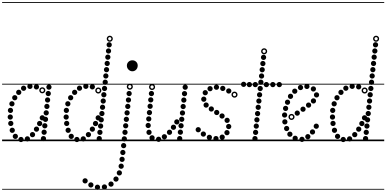

<svg xmlns="http://www.w3.org/2000/svg" viewBox="-25 -1349 3690 1834"><path d="M442.5 -492Q432 -492 424.8 -499.2Q417.5 -506.5 417.5 -517Q417.5 -527.5 424.8 -534.8Q432 -542 442.5 -542Q453 -542 460.2 -534.8Q467.5 -527.5 467.5 -517Q467.5 -506.5 460.2 -499.2Q453 -492 442.5 -492ZM436 -430.5Q425.5 -430.5 418.2 -437.8Q411 -445 411 -455.5Q411 -466 418.2 -473.2Q425.5 -480.5 436 -480.5Q446.5 -480.5 453.8 -473.2Q461 -466 461 -455.5Q461 -445 453.8 -437.8Q446.5 -430.5 436 -430.5ZM429.5 -369Q419 -369 411.8 -376.2Q404.5 -383.5 404.5 -394Q404.5 -404.5 411.8 -411.8Q419 -419 429.5 -419Q440 -419 447.2 -411.8Q454.5 -404.5 454.5 -394Q454.5 -383.5 447.2 -376.2Q440 -369 429.5 -369ZM423 -307.5Q412.5 -307.5 405.2 -314.8Q398 -322 398 -332.5Q398 -343 405.2 -350.2Q412.5 -357.5 423 -357.5Q433.5 -357.5 440.8 -350.2Q448 -343 448 -332.5Q448 -322 440.8 -314.8Q433.5 -307.5 423 -307.5ZM416.5 -246Q406 -246 398.8 -253.2Q391.5 -260.5 391.5 -271Q391.5 -281.5 398.8 -288.8Q406 -296 416.5 -296Q427 -296 434.2 -288.8Q441.5 -281.5 441.5 -271Q441.5 -260.5 434.2 -253.2Q427 -246 416.5 -246ZM409.5 -184Q399 -184 391.8 -191.2Q384.5 -198.5 384.5 -209Q384.5 -219.5 391.8 -226.8Q399 -234 409.5 -234Q420 -234 427.2 -226.8Q434.5 -219.5 434.5 -209Q434.5 -198.5 427.2 -191.2Q420 -184 409.5 -184ZM403 -122.5Q392.5 -122.5 385.2 -129.8Q378 -137 378 -147.5Q378 -158 385.2 -165.2Q392.5 -172.5 403 -172.5Q413.5 -172.5 420.8 -165.2Q428 -158 428 -147.5Q428 -137 420.8 -129.8Q413.5 -122.5 403 -122.5ZM396.5 -61Q386 -61 378.8 -68.2Q371.5 -75.5 371.5 -86Q371.5 -96.5 378.8 -103.8Q386 -111 396.5 -111Q407 -111 414.2 -103.8Q421.5 -96.5 421.5 -86Q421.5 -75.5 414.2 -68.2Q407 -61 396.5 -61ZM390 0.5Q379.5 0.5 372.2 -6.8Q365 -14 365 -24.5Q365 -35 372.2 -42.2Q379.5 -49.5 390 -49.5Q400.5 -49.5 407.8 -42.2Q415 -35 415 -24.5Q415 -14 407.8 -6.8Q400.5 0.5 390 0.5ZM323 -494Q312.5 -494 305.2 -501.2Q298 -508.5 298 -519Q298 -529.5 305.2 -536.8Q312.5 -544 323 -544Q333.5 -544 340.8 -536.8Q348 -529.5 348 -519Q348 -508.5 340.8 -501.2Q333.5 -494 323 -494ZM261 -499Q250.5 -499 243.2 -506.2Q236 -513.5 236 -524Q236 -534.5 243.2 -541.8Q250.5 -549 261 -549Q271.5 -549 278.8 -541.8Q286 -534.5 286 -524Q286 -513.5 278.8 -506.2Q271.5 -499 261 -499ZM200.5 -481Q190 -481 182.8 -488.2Q175.5 -495.5 175.5 -506Q175.5 -516.5 182.8 -523.8Q190 -531 200.5 -531Q211 -531 218.2 -523.8Q225.5 -516.5 225.5 -506Q225.5 -495.5 218.2 -488.2Q211 -481 200.5 -481ZM154 -442Q143.5 -442 136.2 -449.2Q129 -456.5 129 -467Q129 -477.5 136.2 -484.8Q143.5 -492 154 -492Q164.5 -492 171.8 -484.8Q179 -477.5 179 -467Q179 -456.5 171.8 -449.2Q164.5 -442 154 -442ZM116 -390.5Q105.5 -390.5 98.2 -397.8Q91 -405 91 -415.5Q91 -426 98.2 -433.2Q105.5 -440.5 116 -440.5Q126.5 -440.5 133.8 -433.2Q141 -426 141 -415.5Q141 -405 133.8 -397.8Q126.5 -390.5 116 -390.5ZM89 -332.5Q78.5 -332.5 71.2 -339.8Q64 -347 64 -357.5Q64 -368 71.2 -375.2Q78.5 -382.5 89 -382.5Q99.5 -382.5 106.8 -375.2Q114 -368 114 -357.5Q114 -347 106.8 -339.8Q99.5 -332.5 89 -332.5ZM75 -269.5Q64.5 -269.5 57.2 -276.8Q50 -284 50 -294.5Q50 -305 57.2 -312.2Q64.5 -319.5 75 -319.5Q85.5 -319.5 92.8 -312.2Q100 -305 100 -294.5Q100 -284 92.8 -276.8Q85.5 -269.5 75 -269.5ZM73 -206Q62.5 -206 55.2 -213.2Q48 -220.5 48 -231Q48 -241.5 55.2 -248.8Q62.5 -256 73 -256Q83.5 -256 90.8 -248.8Q98 -241.5 98 -231Q98 -220.5 90.8 -213.2Q83.5 -206 73 -206ZM78 -145Q67.5 -145 60.2 -152.2Q53 -159.5 53 -170Q53 -180.5 60.2 -187.8Q67.5 -195 78 -195Q88.5 -195 95.8 -187.8Q103 -180.5 103 -170Q103 -159.5 95.8 -152.2Q88.5 -145 78 -145ZM92 -79.5Q81.5 -79.5 74.2 -86.8Q67 -94 67 -104.5Q67 -115 74.2 -122.2Q81.5 -129.5 92 -129.5Q102.5 -129.5 109.8 -122.2Q117 -115 117 -104.5Q117 -94 109.8 -86.8Q102.5 -79.5 92 -79.5ZM121.5 -21.5Q111 -21.5 103.8 -28.8Q96.5 -36 96.5 -46.5Q96.5 -57 103.8 -64.2Q111 -71.5 121.5 -71.5Q132 -71.5 139.2 -64.2Q146.5 -57 146.5 -46.5Q146.5 -36 139.2 -28.8Q132 -21.5 121.5 -21.5ZM175.5 8.5Q165 8.5 157.8 1.2Q150.5 -6 150.5 -16.5Q150.5 -27 157.8 -34.2Q165 -41.5 175.5 -41.5Q186 -41.5 193.2 -34.2Q200.5 -27 200.5 -16.5Q200.5 -6 193.2 1.2Q186 8.5 175.5 8.5ZM236.5 2.5Q226 2.5 218.8 -4.8Q211.5 -12 211.5 -22.5Q211.5 -33 218.8 -40.2Q226 -47.5 236.5 -47.5Q247 -47.5 254.2 -40.2Q261.5 -33 261.5 -22.5Q261.5 -12 254.2 -4.8Q247 2.5 236.5 2.5ZM285.5 -38Q275 -38 267.8 -45.2Q260.5 -52.5 260.5 -63Q260.5 -73.5 267.8 -80.8Q275 -88 285.5 -88Q296 -88 303.2 -80.8Q310.5 -73.5 310.5 -63Q310.5 -52.5 303.2 -45.2Q296 -38 285.5 -38ZM323.5 -90.5Q313 -90.5 305.8 -97.8Q298.5 -105 298.5 -115.5Q298.5 -126 305.8 -133.2Q313 -140.5 323.5 -140.5Q334 -140.5 341.2 -133.2Q348.5 -126 348.5 -115.5Q348.5 -105 341.2 -97.8Q334 -90.5 323.5 -90.5ZM353.5 -144Q343 -144 335.8 -151.2Q328.5 -158.5 328.5 -169Q328.5 -179.5 335.8 -186.8Q343 -194 353.5 -194Q364 -194 371.2 -186.8Q378.5 -179.5 378.5 -169Q378.5 -158.5 371.2 -151.2Q364 -144 353.5 -144ZM379 -198.5Q368.5 -198.5 361.2 -205.8Q354 -213 354 -223.5Q354 -234 361.2 -241.2Q368.5 -248.5 379 -248.5Q389.5 -248.5 396.8 -241.2Q404 -234 404 -223.5Q404 -213 396.8 -205.8Q389.5 -198.5 379 -198.5ZM379 -457.5Q367 -457.5 358.5 -466Q350 -474.5 350 -486.5Q350 -498.5 358.5 -507Q367 -515.5 379 -515.5Q391 -515.5 399.5 -507Q408 -498.5 408 -486.5Q408 -474.5 399.5 -466Q391 -457.5 379 -457.5ZM379 -471Q385.5 -471 390 -475.8Q394.5 -480.5 394.5 -487Q394.5 -493 390 -497.5Q385.5 -502 379 -502Q372.5 -502 368 -497.5Q363.5 -493 363.5 -487Q363.5 -480.5 368 -475.8Q372.5 -471 379 -471ZM-5 455H567.5V463H-5ZM-5 -16H567.5V0H-5ZM-5 -549H567.5V-541H-5ZM-5 -1329H567.5V-1321H-5Z M857 -494.5Q846.5 -494.5 839.2 -501.8Q832 -509 832 -519.5Q832 -530 839.2 -537.2Q846.5 -544.5 857 -544.5Q867.5 -544.5 874.8 -537.2Q882 -530 882 -519.5Q882 -509 874.8 -501.8Q867.5 -494.5 857 -494.5ZM795 -499.5Q784.5 -499.5 777.2 -506.8Q770 -514 770 -524.5Q770 -535 777.2 -542.2Q784.5 -549.5 795 -549.5Q805.5 -549.5 812.8 -542.2Q820 -535 820 -524.5Q820 -514 812.8 -506.8Q805.5 -499.5 795 -499.5ZM734.5 -481.5Q724 -481.5 716.8 -488.8Q709.5 -496 709.5 -506.5Q709.5 -517 716.8 -524.2Q724 -531.5 734.5 -531.5Q745 -531.5 752.2 -524.2Q759.5 -517 759.5 -506.5Q759.5 -496 752.2 -488.8Q745 -481.5 734.5 -481.5ZM688 -442Q677.5 -442 670.2 -449.2Q663 -456.5 663 -467Q663 -477.5 670.2 -484.8Q677.5 -492 688 -492Q698.5 -492 705.8 -484.8Q713 -477.5 713 -467Q713 -456.5 705.8 -449.2Q698.5 -442 688 -442ZM650 -390.5Q639.5 -390.5 632.2 -397.8Q625 -405 625 -415.5Q625 -426 632.2 -433.2Q639.5 -440.5 650 -440.5Q660.5 -440.5 667.8 -433.2Q675 -426 675 -415.5Q675 -405 667.8 -397.8Q660.5 -390.5 650 -390.5ZM623 -332.5Q612.5 -332.5 605.2 -339.8Q598 -347 598 -357.5Q598 -368 605.2 -375.2Q612.5 -382.5 623 -382.5Q633.5 -382.5 640.8 -375.2Q648 -368 648 -357.5Q648 -347 640.8 -339.8Q633.5 -332.5 623 -332.5ZM609 -269.5Q598.5 -269.5 591.2 -276.8Q584 -284 584 -294.5Q584 -305 591.2 -312.2Q598.5 -319.5 609 -319.5Q619.5 -319.5 626.8 -312.2Q634 -305 634 -294.5Q634 -284 626.8 -276.8Q619.5 -269.5 609 -269.5ZM607 -206Q596.5 -206 589.2 -213.2Q582 -220.5 582 -231Q582 -241.5 589.2 -248.8Q596.5 -256 607 -256Q617.5 -256 624.8 -248.8Q632 -241.5 632 -231Q632 -220.5 624.8 -213.2Q617.5 -206 607 -206ZM612 -145Q601.5 -145 594.2 -152.2Q587 -159.5 587 -170Q587 -180.5 594.2 -187.8Q601.5 -195 612 -195Q622.5 -195 629.8 -187.8Q637 -180.5 637 -170Q637 -159.5 629.8 -152.2Q622.5 -145 612 -145ZM626 -79.5Q615.5 -79.5 608.2 -86.8Q601 -94 601 -104.5Q601 -115 608.2 -122.2Q615.5 -129.5 626 -129.5Q636.5 -129.5 643.8 -122.2Q651 -115 651 -104.5Q651 -94 643.8 -86.8Q636.5 -79.5 626 -79.5ZM655.5 -21.5Q645 -21.5 637.8 -28.8Q630.5 -36 630.5 -46.5Q630.5 -57 637.8 -64.2Q645 -71.5 655.5 -71.5Q666 -71.5 673.2 -64.2Q680.5 -57 680.5 -46.5Q680.5 -36 673.2 -28.8Q666 -21.5 655.5 -21.5ZM709.5 8.5Q699 8.5 691.8 1.2Q684.5 -6 684.5 -16.5Q684.5 -27 691.8 -34.2Q699 -41.5 709.5 -41.5Q720 -41.5 727.2 -34.2Q734.5 -27 734.5 -16.5Q734.5 -6 727.2 1.2Q720 8.5 709.5 8.5ZM770.5 2.5Q760 2.5 752.8 -4.8Q745.5 -12 745.5 -22.5Q745.5 -33 752.8 -40.2Q760 -47.5 770.5 -47.5Q781 -47.5 788.2 -40.2Q795.5 -33 795.5 -22.5Q795.5 -12 788.2 -4.8Q781 2.5 770.5 2.5ZM819.5 -38Q809 -38 801.8 -45.2Q794.5 -52.5 794.5 -63Q794.5 -73.5 801.8 -80.8Q809 -88 819.5 -88Q830 -88 837.2 -80.8Q844.5 -73.5 844.5 -63Q844.5 -52.5 837.2 -45.2Q830 -38 819.5 -38ZM857.5 -90.5Q847 -90.5 839.8 -97.8Q832.5 -105 832.5 -115.5Q832.5 -126 839.8 -133.2Q847 -140.5 857.5 -140.5Q868 -140.5 875.2 -133.2Q882.5 -126 882.5 -115.5Q882.5 -105 875.2 -97.8Q868 -90.5 857.5 -90.5ZM887.5 -144Q877 -144 869.8 -151.2Q862.5 -158.5 862.5 -169Q862.5 -179.5 869.8 -186.8Q877 -194 887.5 -194Q898 -194 905.2 -186.8Q912.5 -179.5 912.5 -169Q912.5 -158.5 905.2 -151.2Q898 -144 887.5 -144ZM913 -198.5Q902.5 -198.5 895.2 -205.8Q888 -213 888 -223.5Q888 -234 895.2 -241.2Q902.5 -248.5 913 -248.5Q923.5 -248.5 930.8 -241.2Q938 -234 938 -223.5Q938 -213 930.8 -205.8Q923.5 -198.5 913 -198.5ZM914 -455.5Q902 -455.5 893.5 -464Q885 -472.5 885 -484.5Q885 -496.5 893.5 -505Q902 -513.5 914 -513.5Q926 -513.5 934.5 -505Q943 -496.5 943 -484.5Q943 -472.5 934.5 -464Q926 -455.5 914 -455.5ZM914 -469Q920.5 -469 925 -473.8Q929.5 -478.5 929.5 -485Q929.5 -491 925 -495.5Q920.5 -500 914 -500Q907.5 -500 903 -495.5Q898.5 -491 898.5 -485Q898.5 -478.5 903 -473.8Q907.5 -469 914 -469ZM1018 -896Q1007.5 -896 1000.2 -903.2Q993 -910.5 993 -921Q993 -931.5 1000.2 -938.8Q1007.5 -946 1018 -946Q1028.5 -946 1035.8 -938.8Q1043 -931.5 1043 -921Q1043 -910.5 1035.8 -903.2Q1028.5 -896 1018 -896ZM1011.5 -837Q1001 -837 993.8 -844.2Q986.5 -851.5 986.5 -862Q986.5 -872.5 993.8 -879.8Q1001 -887 1011.5 -887Q1022 -887 1029.2 -879.8Q1036.5 -872.5 1036.5 -862Q1036.5 -851.5 1029.2 -844.2Q1022 -837 1011.5 -837ZM1005 -778Q994.5 -778 987.2 -785.2Q980 -792.5 980 -803Q980 -813.5 987.2 -820.8Q994.5 -828 1005 -828Q1015.5 -828 1022.8 -820.8Q1030 -813.5 1030 -803Q1030 -792.5 1022.8 -785.2Q1015.5 -778 1005 -778ZM999 -718Q988.5 -718 981.2 -725.2Q974 -732.5 974 -743Q974 -753.5 981.2 -760.8Q988.5 -768 999 -768Q1009.5 -768 1016.8 -760.8Q1024 -753.5 1024 -743Q1024 -732.5 1016.8 -725.2Q1009.5 -718 999 -718ZM992.5 -658.5Q982 -658.5 974.8 -665.8Q967.5 -673 967.5 -683.5Q967.5 -694 974.8 -701.2Q982 -708.5 992.5 -708.5Q1003 -708.5 1010.2 -701.2Q1017.5 -694 1017.5 -683.5Q1017.5 -673 1010.2 -665.8Q1003 -658.5 992.5 -658.5ZM986 -598.5Q975.5 -598.5 968.2 -605.8Q961 -613 961 -623.5Q961 -634 968.2 -641.2Q975.5 -648.5 986 -648.5Q996.5 -648.5 1003.8 -641.2Q1011 -634 1011 -623.5Q1011 -613 1003.8 -605.8Q996.5 -598.5 986 -598.5ZM980 -538.5Q969.5 -538.5 962.2 -545.8Q955 -553 955 -563.5Q955 -574 962.2 -581.2Q969.5 -588.5 980 -588.5Q990.5 -588.5 997.8 -581.2Q1005 -574 1005 -563.5Q1005 -553 997.8 -545.8Q990.5 -538.5 980 -538.5ZM973.5 -479Q963 -479 955.8 -486.2Q948.5 -493.5 948.5 -504Q948.5 -514.5 955.8 -521.8Q963 -529 973.5 -529Q984 -529 991.2 -521.8Q998.5 -514.5 998.5 -504Q998.5 -493.5 991.2 -486.2Q984 -479 973.5 -479ZM967 -419Q956.5 -419 949.2 -426.2Q942 -433.5 942 -444Q942 -454.5 949.2 -461.8Q956.5 -469 967 -469Q977.5 -469 984.8 -461.8Q992 -454.5 992 -444Q992 -433.5 984.8 -426.2Q977.5 -419 967 -419ZM961 -359Q950.5 -359 943.2 -366.2Q936 -373.5 936 -384Q936 -394.5 943.2 -401.8Q950.5 -409 961 -409Q971.5 -409 978.8 -401.8Q986 -394.5 986 -384Q986 -373.5 978.8 -366.2Q971.5 -359 961 -359ZM954.5 -299.5Q944 -299.5 936.8 -306.8Q929.5 -314 929.5 -324.5Q929.5 -335 936.8 -342.2Q944 -349.5 954.5 -349.5Q965 -349.5 972.2 -342.2Q979.5 -335 979.5 -324.5Q979.5 -314 972.2 -306.8Q965 -299.5 954.5 -299.5ZM948.5 -239.5Q938 -239.5 930.8 -246.8Q923.5 -254 923.5 -264.5Q923.5 -275 930.8 -282.2Q938 -289.5 948.5 -289.5Q959 -289.5 966.2 -282.2Q973.5 -275 973.5 -264.5Q973.5 -254 966.2 -246.8Q959 -239.5 948.5 -239.5ZM942 -179.5Q931.5 -179.5 924.2 -186.8Q917 -194 917 -204.5Q917 -215 924.2 -222.2Q931.5 -229.5 942 -229.5Q952.5 -229.5 959.8 -222.2Q967 -215 967 -204.5Q967 -194 959.8 -186.8Q952.5 -179.5 942 -179.5ZM936 -120Q925.5 -120 918.2 -127.2Q911 -134.5 911 -145Q911 -155.5 918.2 -162.8Q925.5 -170 936 -170Q946.5 -170 953.8 -162.8Q961 -155.5 961 -145Q961 -134.5 953.8 -127.2Q946.5 -120 936 -120ZM929.5 -60Q919 -60 911.8 -67.2Q904.5 -74.5 904.5 -85Q904.5 -95.5 911.8 -102.8Q919 -110 929.5 -110Q940 -110 947.2 -102.8Q954.5 -95.5 954.5 -85Q954.5 -74.5 947.2 -67.2Q940 -60 929.5 -60ZM923 0Q912.5 0 905.2 -7.2Q898 -14.5 898 -25Q898 -35.5 905.2 -42.8Q912.5 -50 923 -50Q933.5 -50 940.8 -42.8Q948 -35.5 948 -25Q948 -14.5 940.8 -7.2Q933.5 0 923 0ZM1023.5 -950Q1011.5 -950 1003 -958.5Q994.5 -967 994.5 -979Q994.5 -991 1003 -999.5Q1011.5 -1008 1023.5 -1008Q1035.5 -1008 1044 -999.5Q1052.5 -991 1052.5 -979Q1052.5 -967 1044 -958.5Q1035.5 -950 1023.5 -950ZM1023.5 -963.5Q1030 -963.5 1034.5 -968.2Q1039 -973 1039 -979.5Q1039 -985.5 1034.5 -990Q1030 -994.5 1023.5 -994.5Q1017 -994.5 1012.5 -990Q1008 -985.5 1008 -979.5Q1008 -973 1012.5 -968.2Q1017 -963.5 1023.5 -963.5ZM539 455H1101V463H539ZM539 -16H1101V0H539ZM539 -549H1101V-541H539ZM539 -1329H1101V-1321H539Z M1187 -722Q1187 -744 1202.2 -758.5Q1217.5 -773 1239.5 -773Q1260.5 -773 1275.5 -758.8Q1290.5 -744.5 1290.5 -722Q1290.5 -707.5 1283.8 -695Q1277 -682.5 1265.5 -675.2Q1254 -668 1239.5 -668Q1219.5 -668 1203.2 -683.5Q1187 -699 1187 -722ZM1187 -722Q1187 -744 1202.2 -758.5Q1217.5 -773 1239.5 -773Q1260.5 -773 1275.5 -758.8Q1290.5 -744.5 1290.5 -722Q1290.5 -707.5 1283.8 -695Q1277 -682.5 1265.5 -675.2Q1254 -668 1239.5 -668Q1219.5 -668 1203.2 -683.5Q1187 -699 1187 -722ZM1156 67Q1145.5 67 1138.2 59.8Q1131 52.5 1131 42Q1131 31.5 1138.2 24.2Q1145.5 17 1156 17Q1166.5 17 1173.8 24.2Q1181 31.5 1181 42Q1181 52.5 1173.8 59.8Q1166.5 67 1156 67ZM1148.5 132.5Q1138 132.5 1130.8 125.2Q1123.5 118 1123.5 107.5Q1123.5 97 1130.8 89.8Q1138 82.5 1148.5 82.5Q1159 82.5 1166.2 89.8Q1173.5 97 1173.5 107.5Q1173.5 118 1166.2 125.2Q1159 132.5 1148.5 132.5ZM1141 198Q1130.5 198 1123.2 190.8Q1116 183.5 1116 173Q1116 162.5 1123.2 155.2Q1130.5 148 1141 148Q1151.5 148 1158.8 155.2Q1166 162.5 1166 173Q1166 183.5 1158.8 190.8Q1151.5 198 1141 198ZM1132.5 263.5Q1122 263.5 1114.8 256.2Q1107.5 249 1107.5 238.5Q1107.5 228 1114.8 220.8Q1122 213.5 1132.5 213.5Q1143 213.5 1150.2 220.8Q1157.5 228 1157.5 238.5Q1157.5 249 1150.2 256.2Q1143 263.5 1132.5 263.5ZM1115 327.5Q1104.5 327.5 1097.2 320.2Q1090 313 1090 302.5Q1090 292 1097.2 284.8Q1104.5 277.5 1115 277.5Q1125.5 277.5 1132.8 284.8Q1140 292 1140 302.5Q1140 313 1132.8 320.2Q1125.5 327.5 1115 327.5ZM1083 386.5Q1072.5 386.5 1065.2 379.2Q1058 372 1058 361.5Q1058 351 1065.2 343.8Q1072.5 336.5 1083 336.5Q1093.5 336.5 1100.8 343.8Q1108 351 1108 361.5Q1108 372 1100.8 379.2Q1093.5 386.5 1083 386.5ZM1035.5 434.5Q1025 434.5 1017.8 427.2Q1010.5 420 1010.5 409.5Q1010.5 399 1017.8 391.8Q1025 384.5 1035.5 384.5Q1046 384.5 1053.2 391.8Q1060.5 399 1060.5 409.5Q1060.5 420 1053.2 427.2Q1046 434.5 1035.5 434.5ZM972.5 462Q962 462 954.8 454.8Q947.5 447.5 947.5 437Q947.5 426.5 954.8 419.2Q962 412 972.5 412Q983 412 990.2 419.2Q997.5 426.5 997.5 437Q997.5 447.5 990.2 454.8Q983 462 972.5 462ZM906 464.5Q895.5 464.5 888.2 457.2Q881 450 881 439.5Q881 429 888.2 421.8Q895.5 414.5 906 414.5Q916.5 414.5 923.8 421.8Q931 429 931 439.5Q931 450 923.8 457.2Q916.5 464.5 906 464.5ZM843 442.5Q832.5 442.5 825.2 435.2Q818 428 818 417.5Q818 407 825.2 399.8Q832.5 392.5 843 392.5Q853.5 392.5 860.8 399.8Q868 407 868 417.5Q868 428 860.8 435.2Q853.5 442.5 843 442.5ZM788 403.5Q777.5 403.5 770.2 396.2Q763 389 763 378.5Q763 368 770.2 360.8Q777.5 353.5 788 353.5Q798.5 353.5 805.8 360.8Q813 368 813 378.5Q813 389 805.8 396.2Q798.5 403.5 788 403.5ZM1208.5 -430.5Q1198 -430.5 1190.8 -437.8Q1183.5 -445 1183.5 -455.5Q1183.5 -466 1190.8 -473.2Q1198 -480.5 1208.5 -480.5Q1219 -480.5 1226.2 -473.2Q1233.5 -466 1233.5 -455.5Q1233.5 -445 1226.2 -437.8Q1219 -430.5 1208.5 -430.5ZM1202 -369Q1191.5 -369 1184.2 -376.2Q1177 -383.5 1177 -394Q1177 -404.5 1184.2 -411.8Q1191.5 -419 1202 -419Q1212.5 -419 1219.8 -411.8Q1227 -404.5 1227 -394Q1227 -383.5 1219.8 -376.2Q1212.5 -369 1202 -369ZM1195.5 -307.5Q1185 -307.5 1177.8 -314.8Q1170.5 -322 1170.5 -332.5Q1170.5 -343 1177.8 -350.2Q1185 -357.5 1195.5 -357.5Q1206 -357.5 1213.2 -350.2Q1220.5 -343 1220.5 -332.5Q1220.5 -322 1213.2 -314.8Q1206 -307.5 1195.5 -307.5ZM1189 -246Q1178.5 -246 1171.2 -253.2Q1164 -260.5 1164 -271Q1164 -281.5 1171.2 -288.8Q1178.5 -296 1189 -296Q1199.5 -296 1206.8 -288.8Q1214 -281.5 1214 -271Q1214 -260.5 1206.8 -253.2Q1199.5 -246 1189 -246ZM1182 -184Q1171.5 -184 1164.2 -191.2Q1157 -198.5 1157 -209Q1157 -219.5 1164.2 -226.8Q1171.5 -234 1182 -234Q1192.5 -234 1199.8 -226.8Q1207 -219.5 1207 -209Q1207 -198.5 1199.8 -191.2Q1192.5 -184 1182 -184ZM1175.5 -122.5Q1165 -122.5 1157.8 -129.8Q1150.5 -137 1150.5 -147.5Q1150.5 -158 1157.8 -165.2Q1165 -172.5 1175.5 -172.5Q1186 -172.5 1193.2 -165.2Q1200.5 -158 1200.5 -147.5Q1200.5 -137 1193.2 -129.8Q1186 -122.5 1175.5 -122.5ZM1169 -60Q1158.5 -60 1151.2 -67.2Q1144 -74.5 1144 -85Q1144 -95.5 1151.2 -102.8Q1158.5 -110 1169 -110Q1179.5 -110 1186.8 -102.8Q1194 -95.5 1194 -85Q1194 -74.5 1186.8 -67.2Q1179.5 -60 1169 -60ZM1162.5 2.5Q1152 2.5 1144.8 -4.8Q1137.5 -12 1137.5 -22.5Q1137.5 -33 1144.8 -40.2Q1152 -47.5 1162.5 -47.5Q1173 -47.5 1180.2 -40.2Q1187.5 -33 1187.5 -22.5Q1187.5 -12 1180.2 -4.8Q1173 2.5 1162.5 2.5ZM1215 -492Q1203 -492 1194.5 -500.5Q1186 -509 1186 -521Q1186 -533 1194.5 -541.5Q1203 -550 1215 -550Q1227 -550 1235.5 -541.5Q1244 -533 1244 -521Q1244 -509 1235.5 -500.5Q1227 -492 1215 -492ZM1215 -505.5Q1221.5 -505.5 1226 -510.2Q1230.5 -515 1230.5 -521.5Q1230.5 -527.5 1226 -532Q1221.5 -536.5 1215 -536.5Q1208.5 -536.5 1204 -532Q1199.5 -527.5 1199.5 -521.5Q1199.5 -515 1204 -510.2Q1208.5 -505.5 1215 -505.5ZM1048.5 455H1326.5V463H1048.5ZM1048.5 -16H1326.5V0H1048.5ZM1048.5 -549H1326.5V-541H1048.5ZM1048.5 -1329H1326.5V-1321H1048.5Z M1421.5 -430.5Q1411 -430.5 1403.8 -437.8Q1396.5 -445 1396.5 -455.5Q1396.5 -466 1403.8 -473.2Q1411 -480.5 1421.5 -480.5Q1432 -480.5 1439.2 -473.2Q1446.5 -466 1446.5 -455.5Q1446.5 -445 1439.2 -437.8Q1432 -430.5 1421.5 -430.5ZM1415 -370Q1404.5 -370 1397.2 -377.2Q1390 -384.5 1390 -395Q1390 -405.5 1397.2 -412.8Q1404.5 -420 1415 -420Q1425.5 -420 1432.8 -412.8Q1440 -405.5 1440 -395Q1440 -384.5 1432.8 -377.2Q1425.5 -370 1415 -370ZM1409 -309Q1398.5 -309 1391.2 -316.2Q1384 -323.5 1384 -334Q1384 -344.5 1391.2 -351.8Q1398.5 -359 1409 -359Q1419.5 -359 1426.8 -351.8Q1434 -344.5 1434 -334Q1434 -323.5 1426.8 -316.2Q1419.5 -309 1409 -309ZM1402.5 -248.5Q1392 -248.5 1384.8 -255.8Q1377.5 -263 1377.5 -273.5Q1377.5 -284 1384.8 -291.2Q1392 -298.5 1402.5 -298.5Q1413 -298.5 1420.2 -291.2Q1427.5 -284 1427.5 -273.5Q1427.5 -263 1420.2 -255.8Q1413 -248.5 1402.5 -248.5ZM1396 -188Q1385.5 -188 1378.2 -195.2Q1371 -202.5 1371 -213Q1371 -223.5 1378.2 -230.8Q1385.5 -238 1396 -238Q1406.5 -238 1413.8 -230.8Q1421 -223.5 1421 -213Q1421 -202.5 1413.8 -195.2Q1406.5 -188 1396 -188ZM1390.5 -125.5Q1380 -125.5 1372.8 -132.8Q1365.5 -140 1365.5 -150.5Q1365.5 -161 1372.8 -168.2Q1380 -175.5 1390.5 -175.5Q1401 -175.5 1408.2 -168.2Q1415.5 -161 1415.5 -150.5Q1415.5 -140 1408.2 -132.8Q1401 -125.5 1390.5 -125.5ZM1398.5 -60Q1388 -60 1380.8 -67.2Q1373.5 -74.5 1373.5 -85Q1373.5 -95.5 1380.8 -102.8Q1388 -110 1398.5 -110Q1409 -110 1416.2 -102.8Q1423.5 -95.5 1423.5 -85Q1423.5 -74.5 1416.2 -67.2Q1409 -60 1398.5 -60ZM1427.5 -7.5Q1417 -7.5 1409.8 -14.8Q1402.5 -22 1402.5 -32.5Q1402.5 -43 1409.8 -50.2Q1417 -57.5 1427.5 -57.5Q1438 -57.5 1445.2 -50.2Q1452.5 -43 1452.5 -32.5Q1452.5 -22 1445.2 -14.8Q1438 -7.5 1427.5 -7.5ZM1490 6.5Q1479.5 6.5 1472.2 -0.8Q1465 -8 1465 -18.5Q1465 -29 1472.2 -36.2Q1479.5 -43.5 1490 -43.5Q1500.5 -43.5 1507.8 -36.2Q1515 -29 1515 -18.5Q1515 -8 1507.8 -0.8Q1500.5 6.5 1490 6.5ZM1545 -17.5Q1534.5 -17.5 1527.2 -24.8Q1520 -32 1520 -42.5Q1520 -53 1527.2 -60.2Q1534.5 -67.5 1545 -67.5Q1555.5 -67.5 1562.8 -60.2Q1570 -53 1570 -42.5Q1570 -32 1562.8 -24.8Q1555.5 -17.5 1545 -17.5ZM1594 -60.5Q1583.5 -60.5 1576.2 -67.8Q1569 -75 1569 -85.5Q1569 -96 1576.2 -103.2Q1583.5 -110.5 1594 -110.5Q1604.5 -110.5 1611.8 -103.2Q1619 -96 1619 -85.5Q1619 -75 1611.8 -67.8Q1604.5 -60.5 1594 -60.5ZM1632 -108.5Q1621.5 -108.5 1614.2 -115.8Q1607 -123 1607 -133.5Q1607 -144 1614.2 -151.2Q1621.5 -158.5 1632 -158.5Q1642.5 -158.5 1649.8 -151.2Q1657 -144 1657 -133.5Q1657 -123 1649.8 -115.8Q1642.5 -108.5 1632 -108.5ZM1664 -159.5Q1653.5 -159.5 1646.2 -166.8Q1639 -174 1639 -184.5Q1639 -195 1646.2 -202.2Q1653.5 -209.5 1664 -209.5Q1674.5 -209.5 1681.8 -202.2Q1689 -195 1689 -184.5Q1689 -174 1681.8 -166.8Q1674.5 -159.5 1664 -159.5ZM1744 -491Q1733.5 -491 1726.2 -498.2Q1719 -505.5 1719 -516Q1719 -526.5 1726.2 -533.8Q1733.5 -541 1744 -541Q1754.5 -541 1761.8 -533.8Q1769 -526.5 1769 -516Q1769 -505.5 1761.8 -498.2Q1754.5 -491 1744 -491ZM1737.5 -429.5Q1727 -429.5 1719.8 -436.8Q1712.5 -444 1712.5 -454.5Q1712.5 -465 1719.8 -472.2Q1727 -479.5 1737.5 -479.5Q1748 -479.5 1755.2 -472.2Q1762.5 -465 1762.5 -454.5Q1762.5 -444 1755.2 -436.8Q1748 -429.5 1737.5 -429.5ZM1731 -368Q1720.5 -368 1713.2 -375.2Q1706 -382.5 1706 -393Q1706 -403.5 1713.2 -410.8Q1720.5 -418 1731 -418Q1741.5 -418 1748.8 -410.8Q1756 -403.5 1756 -393Q1756 -382.5 1748.8 -375.2Q1741.5 -368 1731 -368ZM1724.5 -306.5Q1714 -306.5 1706.8 -313.8Q1699.5 -321 1699.5 -331.5Q1699.5 -342 1706.8 -349.2Q1714 -356.5 1724.5 -356.5Q1735 -356.5 1742.2 -349.2Q1749.5 -342 1749.5 -331.5Q1749.5 -321 1742.2 -313.8Q1735 -306.5 1724.5 -306.5ZM1718 -245Q1707.5 -245 1700.2 -252.2Q1693 -259.5 1693 -270Q1693 -280.5 1700.2 -287.8Q1707.5 -295 1718 -295Q1728.5 -295 1735.8 -287.8Q1743 -280.5 1743 -270Q1743 -259.5 1735.8 -252.2Q1728.5 -245 1718 -245ZM1711 -184.5Q1700.5 -184.5 1693.2 -191.8Q1686 -199 1686 -209.5Q1686 -220 1693.2 -227.2Q1700.5 -234.5 1711 -234.5Q1721.5 -234.5 1728.8 -227.2Q1736 -220 1736 -209.5Q1736 -199 1728.8 -191.8Q1721.5 -184.5 1711 -184.5ZM1704.5 -123Q1694 -123 1686.8 -130.2Q1679.5 -137.5 1679.5 -148Q1679.5 -158.5 1686.8 -165.8Q1694 -173 1704.5 -173Q1715 -173 1722.2 -165.8Q1729.5 -158.5 1729.5 -148Q1729.5 -137.5 1722.2 -130.2Q1715 -123 1704.5 -123ZM1698 -61.5Q1687.5 -61.5 1680.2 -68.8Q1673 -76 1673 -86.5Q1673 -97 1680.2 -104.2Q1687.5 -111.5 1698 -111.5Q1708.5 -111.5 1715.8 -104.2Q1723 -97 1723 -86.5Q1723 -76 1715.8 -68.8Q1708.5 -61.5 1698 -61.5ZM1691.5 0Q1681 0 1673.8 -7.2Q1666.5 -14.5 1666.5 -25Q1666.5 -35.5 1673.8 -42.8Q1681 -50 1691.5 -50Q1702 -50 1709.2 -42.8Q1716.5 -35.5 1716.5 -25Q1716.5 -14.5 1709.2 -7.2Q1702 0 1691.5 0ZM1427.5 -489Q1415.5 -489 1407 -497.5Q1398.5 -506 1398.5 -518Q1398.5 -530 1407 -538.5Q1415.5 -547 1427.5 -547Q1439.5 -547 1448 -538.5Q1456.5 -530 1456.5 -518Q1456.5 -506 1448 -497.5Q1439.5 -489 1427.5 -489ZM1427.5 -502.5Q1434 -502.5 1438.5 -507.2Q1443 -512 1443 -518.5Q1443 -524.5 1438.5 -529Q1434 -533.5 1427.5 -533.5Q1421 -533.5 1416.5 -529Q1412 -524.5 1412 -518.5Q1412 -512 1416.5 -507.2Q1421 -502.5 1427.5 -502.5ZM1297 455H1849V463H1297ZM1297 -16H1849V0H1297ZM1297 -549H1849V-541H1297ZM1297 -1329H1849V-1321H1297Z M2160 -455Q2149.5 -455 2142.2 -462.2Q2135 -469.5 2135 -480Q2135 -490.5 2142.2 -497.8Q2149.5 -505 2160 -505Q2170.5 -505 2177.8 -497.8Q2185 -490.5 2185 -480Q2185 -469.5 2177.8 -462.2Q2170.5 -455 2160 -455ZM2103 -479.5Q2092.5 -479.5 2085.2 -486.8Q2078 -494 2078 -504.5Q2078 -515 2085.2 -522.2Q2092.5 -529.5 2103 -529.5Q2113.5 -529.5 2120.8 -522.2Q2128 -515 2128 -504.5Q2128 -494 2120.8 -486.8Q2113.5 -479.5 2103 -479.5ZM2042.5 -491Q2032 -491 2024.8 -498.2Q2017.5 -505.5 2017.5 -516Q2017.5 -526.5 2024.8 -533.8Q2032 -541 2042.5 -541Q2053 -541 2060.2 -533.8Q2067.5 -526.5 2067.5 -516Q2067.5 -505.5 2060.2 -498.2Q2053 -491 2042.5 -491ZM1981.5 -477Q1971 -477 1963.8 -484.2Q1956.5 -491.5 1956.5 -502Q1956.5 -512.5 1963.8 -519.8Q1971 -527 1981.5 -527Q1992 -527 1999.2 -519.8Q2006.5 -512.5 2006.5 -502Q2006.5 -491.5 1999.2 -484.2Q1992 -477 1981.5 -477ZM1935.5 -438.5Q1925 -438.5 1917.8 -445.8Q1910.5 -453 1910.5 -463.5Q1910.5 -474 1917.8 -481.2Q1925 -488.5 1935.5 -488.5Q1946 -488.5 1953.2 -481.2Q1960.5 -474 1960.5 -463.5Q1960.5 -453 1953.2 -445.8Q1946 -438.5 1935.5 -438.5ZM1921.5 -376.5Q1911 -376.5 1903.8 -383.8Q1896.5 -391 1896.5 -401.5Q1896.5 -412 1903.8 -419.2Q1911 -426.5 1921.5 -426.5Q1932 -426.5 1939.2 -419.2Q1946.5 -412 1946.5 -401.5Q1946.5 -391 1939.2 -383.8Q1932 -376.5 1921.5 -376.5ZM1944 -320.5Q1933.5 -320.5 1926.2 -327.8Q1919 -335 1919 -345.5Q1919 -356 1926.2 -363.2Q1933.5 -370.5 1944 -370.5Q1954.5 -370.5 1961.8 -363.2Q1969 -356 1969 -345.5Q1969 -335 1961.8 -327.8Q1954.5 -320.5 1944 -320.5ZM1993.5 -283Q1983 -283 1975.8 -290.2Q1968.5 -297.5 1968.5 -308Q1968.5 -318.5 1975.8 -325.8Q1983 -333 1993.5 -333Q2004 -333 2011.2 -325.8Q2018.5 -318.5 2018.5 -308Q2018.5 -297.5 2011.2 -290.2Q2004 -283 1993.5 -283ZM2045 -249.5Q2034.5 -249.5 2027.2 -256.8Q2020 -264 2020 -274.5Q2020 -285 2027.2 -292.2Q2034.5 -299.5 2045 -299.5Q2055.5 -299.5 2062.8 -292.2Q2070 -285 2070 -274.5Q2070 -264 2062.8 -256.8Q2055.5 -249.5 2045 -249.5ZM2096 -216Q2085.5 -216 2078.2 -223.2Q2071 -230.5 2071 -241Q2071 -251.5 2078.2 -258.8Q2085.5 -266 2096 -266Q2106.5 -266 2113.8 -258.8Q2121 -251.5 2121 -241Q2121 -230.5 2113.8 -223.2Q2106.5 -216 2096 -216ZM2144.5 -174.5Q2134 -174.5 2126.8 -181.8Q2119.5 -189 2119.5 -199.5Q2119.5 -210 2126.8 -217.2Q2134 -224.5 2144.5 -224.5Q2155 -224.5 2162.2 -217.2Q2169.5 -210 2169.5 -199.5Q2169.5 -189 2162.2 -181.8Q2155 -174.5 2144.5 -174.5ZM2159.5 -115.5Q2149 -115.5 2141.8 -122.8Q2134.5 -130 2134.5 -140.5Q2134.5 -151 2141.8 -158.2Q2149 -165.5 2159.5 -165.5Q2170 -165.5 2177.2 -158.2Q2184.5 -151 2184.5 -140.5Q2184.5 -130 2177.2 -122.8Q2170 -115.5 2159.5 -115.5ZM2143 -57Q2132.5 -57 2125.2 -64.2Q2118 -71.5 2118 -82Q2118 -92.5 2125.2 -99.8Q2132.5 -107 2143 -107Q2153.5 -107 2160.8 -99.8Q2168 -92.5 2168 -82Q2168 -71.5 2160.8 -64.2Q2153.5 -57 2143 -57ZM2097.5 -14Q2087 -14 2079.8 -21.2Q2072.5 -28.5 2072.5 -39Q2072.5 -49.5 2079.8 -56.8Q2087 -64 2097.5 -64Q2108 -64 2115.2 -56.8Q2122.5 -49.5 2122.5 -39Q2122.5 -28.5 2115.2 -21.2Q2108 -14 2097.5 -14ZM2038 0Q2027.5 0 2020.2 -7.2Q2013 -14.5 2013 -25Q2013 -35.5 2020.2 -42.8Q2027.5 -50 2038 -50Q2048.5 -50 2055.8 -42.8Q2063 -35.5 2063 -25Q2063 -14.5 2055.8 -7.2Q2048.5 0 2038 0ZM1975 -12Q1964.5 -12 1957.2 -19.2Q1950 -26.5 1950 -37Q1950 -47.5 1957.2 -54.8Q1964.5 -62 1975 -62Q1985.5 -62 1992.8 -54.8Q2000 -47.5 2000 -37Q2000 -26.5 1992.8 -19.2Q1985.5 -12 1975 -12ZM1917.5 -43.5Q1907 -43.5 1899.8 -50.8Q1892.5 -58 1892.5 -68.5Q1892.5 -79 1899.8 -86.2Q1907 -93.5 1917.5 -93.5Q1928 -93.5 1935.2 -86.2Q1942.5 -79 1942.5 -68.5Q1942.5 -58 1935.2 -50.8Q1928 -43.5 1917.5 -43.5ZM1868.5 -85Q1858 -85 1850.8 -92.2Q1843.5 -99.5 1843.5 -110Q1843.5 -120.5 1850.8 -127.8Q1858 -135 1868.5 -135Q1879 -135 1886.2 -127.8Q1893.5 -120.5 1893.5 -110Q1893.5 -99.5 1886.2 -92.2Q1879 -85 1868.5 -85ZM2215 -416Q2203 -416 2194.5 -424.5Q2186 -433 2186 -445Q2186 -457 2194.5 -465.5Q2203 -474 2215 -474Q2227 -474 2235.5 -465.5Q2244 -457 2244 -445Q2244 -433 2235.5 -424.5Q2227 -416 2215 -416ZM2215 -429.5Q2221.5 -429.5 2226 -434.2Q2230.5 -439 2230.5 -445.5Q2230.5 -451.5 2226 -456Q2221.5 -460.5 2215 -460.5Q2208.5 -460.5 2204 -456Q2199.5 -451.5 2199.5 -445.5Q2199.5 -439 2204 -434.2Q2208.5 -429.5 2215 -429.5ZM1827.5 455H2275.5V463H1827.5ZM1827.5 -16H2275.5V0H1827.5ZM1827.5 -549H2275.5V-541H1827.5ZM1827.5 -1329H2275.5V-1321H1827.5Z M2492.5 -776Q2482 -776 2474.8 -783.2Q2467.5 -790.5 2467.5 -801Q2467.5 -811.5 2474.8 -818.8Q2482 -826 2492.5 -826Q2503 -826 2510.2 -818.8Q2517.5 -811.5 2517.5 -801Q2517.5 -790.5 2510.2 -783.2Q2503 -776 2492.5 -776ZM2486 -717Q2475.5 -717 2468.2 -724.2Q2461 -731.5 2461 -742Q2461 -752.5 2468.2 -759.8Q2475.5 -767 2486 -767Q2496.5 -767 2503.8 -759.8Q2511 -752.5 2511 -742Q2511 -731.5 2503.8 -724.2Q2496.5 -717 2486 -717ZM2479.5 -658Q2469 -658 2461.8 -665.2Q2454.5 -672.5 2454.5 -683Q2454.5 -693.5 2461.8 -700.8Q2469 -708 2479.5 -708Q2490 -708 2497.2 -700.8Q2504.5 -693.5 2504.5 -683Q2504.5 -672.5 2497.2 -665.2Q2490 -658 2479.5 -658ZM2473.5 -598Q2463 -598 2455.8 -605.2Q2448.5 -612.5 2448.5 -623Q2448.5 -633.5 2455.8 -640.8Q2463 -648 2473.5 -648Q2484 -648 2491.2 -640.8Q2498.5 -633.5 2498.5 -623Q2498.5 -612.5 2491.2 -605.2Q2484 -598 2473.5 -598ZM2467 -538.5Q2456.5 -538.5 2449.2 -545.8Q2442 -553 2442 -563.5Q2442 -574 2449.2 -581.2Q2456.5 -588.5 2467 -588.5Q2477.5 -588.5 2484.8 -581.2Q2492 -574 2492 -563.5Q2492 -553 2484.8 -545.8Q2477.5 -538.5 2467 -538.5ZM2460.5 -478.5Q2450 -478.5 2442.8 -485.8Q2435.5 -493 2435.5 -503.5Q2435.5 -514 2442.8 -521.2Q2450 -528.5 2460.5 -528.5Q2471 -528.5 2478.2 -521.2Q2485.5 -514 2485.5 -503.5Q2485.5 -493 2478.2 -485.8Q2471 -478.5 2460.5 -478.5ZM2454.5 -418.5Q2444 -418.5 2436.8 -425.8Q2429.5 -433 2429.5 -443.5Q2429.5 -454 2436.8 -461.2Q2444 -468.5 2454.5 -468.5Q2465 -468.5 2472.2 -461.2Q2479.5 -454 2479.5 -443.5Q2479.5 -433 2472.2 -425.8Q2465 -418.5 2454.5 -418.5ZM2448 -359Q2437.5 -359 2430.2 -366.2Q2423 -373.5 2423 -384Q2423 -394.5 2430.2 -401.8Q2437.5 -409 2448 -409Q2458.5 -409 2465.8 -401.8Q2473 -394.5 2473 -384Q2473 -373.5 2465.8 -366.2Q2458.5 -359 2448 -359ZM2441.5 -299Q2431 -299 2423.8 -306.2Q2416.5 -313.5 2416.5 -324Q2416.5 -334.5 2423.8 -341.8Q2431 -349 2441.5 -349Q2452 -349 2459.2 -341.8Q2466.5 -334.5 2466.5 -324Q2466.5 -313.5 2459.2 -306.2Q2452 -299 2441.5 -299ZM2435.5 -239Q2425 -239 2417.8 -246.2Q2410.5 -253.5 2410.5 -264Q2410.5 -274.5 2417.8 -281.8Q2425 -289 2435.5 -289Q2446 -289 2453.2 -281.8Q2460.5 -274.5 2460.5 -264Q2460.5 -253.5 2453.2 -246.2Q2446 -239 2435.5 -239ZM2429 -179.5Q2418.5 -179.5 2411.2 -186.8Q2404 -194 2404 -204.5Q2404 -215 2411.2 -222.2Q2418.5 -229.5 2429 -229.5Q2439.5 -229.5 2446.8 -222.2Q2454 -215 2454 -204.5Q2454 -194 2446.8 -186.8Q2439.5 -179.5 2429 -179.5ZM2423 -119.5Q2412.5 -119.5 2405.2 -126.8Q2398 -134 2398 -144.5Q2398 -155 2405.2 -162.2Q2412.5 -169.5 2423 -169.5Q2433.5 -169.5 2440.8 -162.2Q2448 -155 2448 -144.5Q2448 -134 2440.8 -126.8Q2433.5 -119.5 2423 -119.5ZM2416.5 -59.5Q2406 -59.5 2398.8 -66.8Q2391.5 -74 2391.5 -84.5Q2391.5 -95 2398.8 -102.2Q2406 -109.5 2416.5 -109.5Q2427 -109.5 2434.2 -102.2Q2441.5 -95 2441.5 -84.5Q2441.5 -74 2434.2 -66.8Q2427 -59.5 2416.5 -59.5ZM2410.5 0Q2400 0 2392.8 -7.2Q2385.5 -14.5 2385.5 -25Q2385.5 -35.5 2392.8 -42.8Q2400 -50 2410.5 -50Q2421 -50 2428.2 -42.8Q2435.5 -35.5 2435.5 -25Q2435.5 -14.5 2428.2 -7.2Q2421 0 2410.5 0ZM2498 -830Q2486 -830 2477.5 -838.5Q2469 -847 2469 -859Q2469 -871 2477.5 -879.5Q2486 -888 2498 -888Q2510 -888 2518.5 -879.5Q2527 -871 2527 -859Q2527 -847 2518.5 -838.5Q2510 -830 2498 -830ZM2498 -843.5Q2504.5 -843.5 2509 -848.2Q2513.5 -853 2513.5 -859.5Q2513.5 -865.5 2509 -870Q2504.5 -874.5 2498 -874.5Q2491.5 -874.5 2487 -870Q2482.5 -865.5 2482.5 -859.5Q2482.5 -853 2487 -848.2Q2491.5 -843.5 2498 -843.5ZM2357 -516Q2346.5 -516 2339.2 -523.2Q2332 -530.5 2332 -541Q2332 -551.5 2339.2 -558.8Q2346.5 -566 2357 -566Q2367.5 -566 2374.8 -558.8Q2382 -551.5 2382 -541Q2382 -530.5 2374.8 -523.2Q2367.5 -516 2357 -516ZM2413.5 -516Q2403 -516 2395.8 -523.2Q2388.5 -530.5 2388.5 -541Q2388.5 -551.5 2395.8 -558.8Q2403 -566 2413.5 -566Q2424 -566 2431.2 -558.8Q2438.5 -551.5 2438.5 -541Q2438.5 -530.5 2431.2 -523.2Q2424 -516 2413.5 -516ZM2519.5 -516Q2509 -516 2501.8 -523.2Q2494.5 -530.5 2494.5 -541Q2494.5 -551.5 2501.8 -558.8Q2509 -566 2519.5 -566Q2530 -566 2537.2 -558.8Q2544.5 -551.5 2544.5 -541Q2544.5 -530.5 2537.2 -523.2Q2530 -516 2519.5 -516ZM2643 -516Q2632.5 -516 2625.2 -523.2Q2618 -530.5 2618 -541Q2618 -551.5 2625.2 -558.8Q2632.5 -566 2643 -566Q2653.5 -566 2660.8 -558.8Q2668 -551.5 2668 -541Q2668 -530.5 2660.8 -523.2Q2653.5 -516 2643 -516ZM2302 -518.5Q2291.5 -518.5 2284.2 -525.8Q2277 -533 2277 -543.5Q2277 -554 2284.2 -561.2Q2291.5 -568.5 2302 -568.5Q2312.5 -568.5 2319.8 -561.2Q2327 -554 2327 -543.5Q2327 -533 2319.8 -525.8Q2312.5 -518.5 2302 -518.5ZM2581 -516Q2570.5 -516 2563.2 -523.2Q2556 -530.5 2556 -541Q2556 -551.5 2563.2 -558.8Q2570.5 -566 2581 -566Q2591.5 -566 2598.8 -558.8Q2606 -551.5 2606 -541Q2606 -530.5 2598.8 -523.2Q2591.5 -516 2581 -516ZM2241 455H2666V463H2241ZM2241 -16H2666V0H2241ZM2241 -549H2666V-541H2241ZM2241 -1329H2666V-1321H2241Z M2814.5 -243.5Q2804 -243.5 2796.8 -250.8Q2789.5 -258 2789.5 -268.5Q2789.5 -279 2796.8 -286.2Q2804 -293.5 2814.5 -293.5Q2825 -293.5 2832.2 -286.2Q2839.5 -279 2839.5 -268.5Q2839.5 -258 2832.2 -250.8Q2825 -243.5 2814.5 -243.5ZM2869.5 -281Q2859 -281 2851.8 -288.2Q2844.5 -295.5 2844.5 -306Q2844.5 -316.5 2851.8 -323.8Q2859 -331 2869.5 -331Q2880 -331 2887.2 -323.8Q2894.5 -316.5 2894.5 -306Q2894.5 -295.5 2887.2 -288.2Q2880 -281 2869.5 -281ZM2922.5 -320Q2912 -320 2904.8 -327.2Q2897.5 -334.5 2897.5 -345Q2897.5 -355.5 2904.8 -362.8Q2912 -370 2922.5 -370Q2933 -370 2940.2 -362.8Q2947.5 -355.5 2947.5 -345Q2947.5 -334.5 2940.2 -327.2Q2933 -320 2922.5 -320ZM2969 -360Q2958.5 -360 2951.2 -367.2Q2944 -374.5 2944 -385Q2944 -395.5 2951.2 -402.8Q2958.5 -410 2969 -410Q2979.5 -410 2986.8 -402.8Q2994 -395.5 2994 -385Q2994 -374.5 2986.8 -367.2Q2979.5 -360 2969 -360ZM2998.5 -417.5Q2988 -417.5 2980.8 -424.8Q2973.5 -432 2973.5 -442.5Q2973.5 -453 2980.8 -460.2Q2988 -467.5 2998.5 -467.5Q3009 -467.5 3016.2 -460.2Q3023.5 -453 3023.5 -442.5Q3023.5 -432 3016.2 -424.8Q3009 -417.5 2998.5 -417.5ZM2968.5 -474.5Q2958 -474.5 2950.8 -481.8Q2943.5 -489 2943.5 -499.5Q2943.5 -510 2950.8 -517.2Q2958 -524.5 2968.5 -524.5Q2979 -524.5 2986.2 -517.2Q2993.5 -510 2993.5 -499.5Q2993.5 -489 2986.2 -481.8Q2979 -474.5 2968.5 -474.5ZM2906.5 -498.5Q2896 -498.5 2888.8 -505.8Q2881.5 -513 2881.5 -523.5Q2881.5 -534 2888.8 -541.2Q2896 -548.5 2906.5 -548.5Q2917 -548.5 2924.2 -541.2Q2931.5 -534 2931.5 -523.5Q2931.5 -513 2924.2 -505.8Q2917 -498.5 2906.5 -498.5ZM2845.5 -488Q2835 -488 2827.8 -495.2Q2820.5 -502.5 2820.5 -513Q2820.5 -523.5 2827.8 -530.8Q2835 -538 2845.5 -538Q2856 -538 2863.2 -530.8Q2870.5 -523.5 2870.5 -513Q2870.5 -502.5 2863.2 -495.2Q2856 -488 2845.5 -488ZM2790.5 -453Q2780 -453 2772.8 -460.2Q2765.5 -467.5 2765.5 -478Q2765.5 -488.5 2772.8 -495.8Q2780 -503 2790.5 -503Q2801 -503 2808.2 -495.8Q2815.5 -488.5 2815.5 -478Q2815.5 -467.5 2808.2 -460.2Q2801 -453 2790.5 -453ZM2750 -404Q2739.5 -404 2732.2 -411.2Q2725 -418.5 2725 -429Q2725 -439.5 2732.2 -446.8Q2739.5 -454 2750 -454Q2760.5 -454 2767.8 -446.8Q2775 -439.5 2775 -429Q2775 -418.5 2767.8 -411.2Q2760.5 -404 2750 -404ZM2721.5 -347.5Q2711 -347.5 2703.8 -354.8Q2696.5 -362 2696.5 -372.5Q2696.5 -383 2703.8 -390.2Q2711 -397.5 2721.5 -397.5Q2732 -397.5 2739.2 -390.2Q2746.5 -383 2746.5 -372.5Q2746.5 -362 2739.2 -354.8Q2732 -347.5 2721.5 -347.5ZM2703 -288.5Q2692.5 -288.5 2685.2 -295.8Q2678 -303 2678 -313.5Q2678 -324 2685.2 -331.2Q2692.5 -338.5 2703 -338.5Q2713.5 -338.5 2720.8 -331.2Q2728 -324 2728 -313.5Q2728 -303 2720.8 -295.8Q2713.5 -288.5 2703 -288.5ZM2693.5 -225.5Q2683 -225.5 2675.8 -232.8Q2668.5 -240 2668.5 -250.5Q2668.5 -261 2675.8 -268.2Q2683 -275.5 2693.5 -275.5Q2704 -275.5 2711.2 -268.2Q2718.5 -261 2718.5 -250.5Q2718.5 -240 2711.2 -232.8Q2704 -225.5 2693.5 -225.5ZM2696 -160Q2685.5 -160 2678.2 -167.2Q2671 -174.5 2671 -185Q2671 -195.5 2678.2 -202.8Q2685.5 -210 2696 -210Q2706.5 -210 2713.8 -202.8Q2721 -195.5 2721 -185Q2721 -174.5 2713.8 -167.2Q2706.5 -160 2696 -160ZM2713 -96.5Q2702.5 -96.5 2695.2 -103.8Q2688 -111 2688 -121.5Q2688 -132 2695.2 -139.2Q2702.5 -146.5 2713 -146.5Q2723.5 -146.5 2730.8 -139.2Q2738 -132 2738 -121.5Q2738 -111 2730.8 -103.8Q2723.5 -96.5 2713 -96.5ZM2744 -42Q2733.5 -42 2726.2 -49.2Q2719 -56.5 2719 -67Q2719 -77.5 2726.2 -84.8Q2733.5 -92 2744 -92Q2754.5 -92 2761.8 -84.8Q2769 -77.5 2769 -67Q2769 -56.5 2761.8 -49.2Q2754.5 -42 2744 -42ZM2794.5 -3Q2784 -3 2776.8 -10.2Q2769.5 -17.5 2769.5 -28Q2769.5 -38.5 2776.8 -45.8Q2784 -53 2794.5 -53Q2805 -53 2812.2 -45.8Q2819.5 -38.5 2819.5 -28Q2819.5 -17.5 2812.2 -10.2Q2805 -3 2794.5 -3ZM2859.5 7Q2849 7 2841.8 -0.2Q2834.5 -7.5 2834.5 -18Q2834.5 -28.5 2841.8 -35.8Q2849 -43 2859.5 -43Q2870 -43 2877.2 -35.8Q2884.5 -28.5 2884.5 -18Q2884.5 -7.5 2877.2 -0.2Q2870 7 2859.5 7ZM2915.5 -18.5Q2905 -18.5 2897.8 -25.8Q2890.5 -33 2890.5 -43.5Q2890.5 -54 2897.8 -61.2Q2905 -68.5 2915.5 -68.5Q2926 -68.5 2933.2 -61.2Q2940.5 -54 2940.5 -43.5Q2940.5 -33 2933.2 -25.8Q2926 -18.5 2915.5 -18.5ZM2960 -63.5Q2949.5 -63.5 2942.2 -70.8Q2935 -78 2935 -88.5Q2935 -99 2942.2 -106.2Q2949.5 -113.5 2960 -113.5Q2970.5 -113.5 2977.8 -106.2Q2985 -99 2985 -88.5Q2985 -78 2977.8 -70.8Q2970.5 -63.5 2960 -63.5ZM2996 -118.5Q2985.5 -118.5 2978.2 -125.8Q2971 -133 2971 -143.5Q2971 -154 2978.2 -161.2Q2985.5 -168.5 2996 -168.5Q3006.5 -168.5 3013.8 -161.2Q3021 -154 3021 -143.5Q3021 -133 3013.8 -125.8Q3006.5 -118.5 2996 -118.5ZM2759.5 -203Q2747.5 -203 2739 -211.5Q2730.5 -220 2730.5 -232Q2730.5 -244 2739 -252.5Q2747.5 -261 2759.5 -261Q2771.5 -261 2780 -252.5Q2788.5 -244 2788.5 -232Q2788.5 -220 2780 -211.5Q2771.5 -203 2759.5 -203ZM2759.5 -216.5Q2766 -216.5 2770.5 -221.2Q2775 -226 2775 -232.5Q2775 -238.5 2770.5 -243Q2766 -247.5 2759.5 -247.5Q2753 -247.5 2748.5 -243Q2744 -238.5 2744 -232.5Q2744 -226 2748.5 -221.2Q2753 -216.5 2759.5 -216.5ZM2620.5 455H3114V463H2620.5ZM2620.5 -16H3114V0H2620.5ZM2620.5 -549H3114V-541H2620.5ZM2620.5 -1329H3114V-1321H2620.5Z M3401 -494.5Q3390.5 -494.5 3383.2 -501.8Q3376 -509 3376 -519.5Q3376 -530 3383.2 -537.2Q3390.5 -544.5 3401 -544.5Q3411.5 -544.5 3418.8 -537.2Q3426 -530 3426 -519.5Q3426 -509 3418.8 -501.8Q3411.5 -494.5 3401 -494.5ZM3339 -499.5Q3328.5 -499.5 3321.2 -506.8Q3314 -514 3314 -524.5Q3314 -535 3321.2 -542.2Q3328.5 -549.5 3339 -549.5Q3349.5 -549.5 3356.8 -542.2Q3364 -535 3364 -524.5Q3364 -514 3356.8 -506.8Q3349.5 -499.5 3339 -499.5ZM3278.5 -481.5Q3268 -481.5 3260.8 -488.8Q3253.5 -496 3253.5 -506.5Q3253.5 -517 3260.8 -524.2Q3268 -531.5 3278.5 -531.5Q3289 -531.5 3296.2 -524.2Q3303.5 -517 3303.5 -506.5Q3303.5 -496 3296.2 -488.8Q3289 -481.5 3278.5 -481.5ZM3232 -442Q3221.5 -442 3214.2 -449.2Q3207 -456.5 3207 -467Q3207 -477.5 3214.2 -484.8Q3221.5 -492 3232 -492Q3242.5 -492 3249.8 -484.8Q3257 -477.5 3257 -467Q3257 -456.5 3249.8 -449.2Q3242.5 -442 3232 -442ZM3194 -390.5Q3183.5 -390.5 3176.2 -397.8Q3169 -405 3169 -415.5Q3169 -426 3176.2 -433.2Q3183.5 -440.5 3194 -440.5Q3204.5 -440.5 3211.8 -433.2Q3219 -426 3219 -415.5Q3219 -405 3211.8 -397.8Q3204.5 -390.5 3194 -390.5ZM3167 -332.5Q3156.5 -332.5 3149.2 -339.8Q3142 -347 3142 -357.5Q3142 -368 3149.2 -375.2Q3156.5 -382.5 3167 -382.5Q3177.5 -382.5 3184.8 -375.2Q3192 -368 3192 -357.5Q3192 -347 3184.8 -339.8Q3177.5 -332.5 3167 -332.5ZM3153 -269.5Q3142.5 -269.5 3135.2 -276.8Q3128 -284 3128 -294.5Q3128 -305 3135.2 -312.2Q3142.5 -319.5 3153 -319.5Q3163.5 -319.5 3170.8 -312.2Q3178 -305 3178 -294.5Q3178 -284 3170.8 -276.8Q3163.5 -269.5 3153 -269.5ZM3151 -206Q3140.5 -206 3133.2 -213.2Q3126 -220.5 3126 -231Q3126 -241.5 3133.2 -248.8Q3140.5 -256 3151 -256Q3161.5 -256 3168.8 -248.8Q3176 -241.5 3176 -231Q3176 -220.5 3168.8 -213.2Q3161.5 -206 3151 -206ZM3156 -145Q3145.5 -145 3138.2 -152.2Q3131 -159.5 3131 -170Q3131 -180.5 3138.2 -187.8Q3145.5 -195 3156 -195Q3166.5 -195 3173.8 -187.8Q3181 -180.5 3181 -170Q3181 -159.5 3173.8 -152.2Q3166.5 -145 3156 -145ZM3170 -79.5Q3159.5 -79.5 3152.2 -86.8Q3145 -94 3145 -104.5Q3145 -115 3152.2 -122.2Q3159.5 -129.5 3170 -129.5Q3180.5 -129.5 3187.8 -122.2Q3195 -115 3195 -104.5Q3195 -94 3187.8 -86.8Q3180.5 -79.5 3170 -79.5ZM3199.5 -21.5Q3189 -21.5 3181.8 -28.8Q3174.5 -36 3174.5 -46.5Q3174.5 -57 3181.8 -64.2Q3189 -71.5 3199.5 -71.5Q3210 -71.5 3217.2 -64.2Q3224.5 -57 3224.5 -46.5Q3224.5 -36 3217.2 -28.8Q3210 -21.5 3199.5 -21.5ZM3253.5 8.5Q3243 8.5 3235.8 1.2Q3228.5 -6 3228.5 -16.5Q3228.5 -27 3235.8 -34.2Q3243 -41.5 3253.5 -41.5Q3264 -41.5 3271.2 -34.2Q3278.5 -27 3278.5 -16.5Q3278.5 -6 3271.2 1.2Q3264 8.5 3253.5 8.5ZM3314.5 2.5Q3304 2.5 3296.8 -4.8Q3289.5 -12 3289.5 -22.5Q3289.5 -33 3296.8 -40.2Q3304 -47.5 3314.5 -47.5Q3325 -47.5 3332.2 -40.2Q3339.5 -33 3339.5 -22.5Q3339.5 -12 3332.2 -4.8Q3325 2.5 3314.5 2.5ZM3363.5 -38Q3353 -38 3345.8 -45.2Q3338.5 -52.5 3338.5 -63Q3338.5 -73.5 3345.8 -80.8Q3353 -88 3363.5 -88Q3374 -88 3381.2 -80.8Q3388.5 -73.5 3388.5 -63Q3388.5 -52.5 3381.2 -45.2Q3374 -38 3363.5 -38ZM3401.5 -90.5Q3391 -90.5 3383.8 -97.8Q3376.5 -105 3376.5 -115.5Q3376.5 -126 3383.8 -133.2Q3391 -140.5 3401.5 -140.5Q3412 -140.5 3419.2 -133.2Q3426.5 -126 3426.5 -115.5Q3426.5 -105 3419.2 -97.8Q3412 -90.5 3401.5 -90.5ZM3431.5 -144Q3421 -144 3413.8 -151.2Q3406.5 -158.5 3406.5 -169Q3406.5 -179.5 3413.8 -186.8Q3421 -194 3431.5 -194Q3442 -194 3449.2 -186.8Q3456.5 -179.5 3456.5 -169Q3456.5 -158.5 3449.2 -151.2Q3442 -144 3431.5 -144ZM3457 -198.5Q3446.5 -198.5 3439.2 -205.8Q3432 -213 3432 -223.5Q3432 -234 3439.2 -241.2Q3446.5 -248.5 3457 -248.5Q3467.5 -248.5 3474.8 -241.2Q3482 -234 3482 -223.5Q3482 -213 3474.8 -205.8Q3467.5 -198.5 3457 -198.5ZM3458 -455.5Q3446 -455.5 3437.5 -464Q3429 -472.5 3429 -484.5Q3429 -496.5 3437.5 -505Q3446 -513.5 3458 -513.5Q3470 -513.5 3478.5 -505Q3487 -496.5 3487 -484.5Q3487 -472.5 3478.5 -464Q3470 -455.5 3458 -455.5ZM3458 -469Q3464.5 -469 3469 -473.8Q3473.5 -478.5 3473.5 -485Q3473.5 -491 3469 -495.5Q3464.5 -500 3458 -500Q3451.5 -500 3447 -495.5Q3442.5 -491 3442.5 -485Q3442.5 -478.5 3447 -473.8Q3451.5 -469 3458 -469ZM3562 -896Q3551.5 -896 3544.2 -903.2Q3537 -910.5 3537 -921Q3537 -931.5 3544.2 -938.8Q3551.5 -946 3562 -946Q3572.5 -946 3579.8 -938.8Q3587 -931.5 3587 -921Q3587 -910.5 3579.8 -903.2Q3572.5 -896 3562 -896ZM3555.5 -837Q3545 -837 3537.8 -844.2Q3530.5 -851.5 3530.5 -862Q3530.5 -872.5 3537.8 -879.8Q3545 -887 3555.5 -887Q3566 -887 3573.2 -879.8Q3580.5 -872.5 3580.5 -862Q3580.5 -851.5 3573.2 -844.2Q3566 -837 3555.5 -837ZM3549 -778Q3538.5 -778 3531.2 -785.2Q3524 -792.5 3524 -803Q3524 -813.5 3531.2 -820.8Q3538.5 -828 3549 -828Q3559.5 -828 3566.8 -820.8Q3574 -813.5 3574 -803Q3574 -792.5 3566.8 -785.2Q3559.5 -778 3549 -778ZM3543 -718Q3532.5 -718 3525.2 -725.2Q3518 -732.5 3518 -743Q3518 -753.5 3525.2 -760.8Q3532.5 -768 3543 -768Q3553.5 -768 3560.8 -760.8Q3568 -753.5 3568 -743Q3568 -732.5 3560.8 -725.2Q3553.5 -718 3543 -718ZM3536.5 -658.5Q3526 -658.5 3518.8 -665.8Q3511.5 -673 3511.5 -683.5Q3511.5 -694 3518.8 -701.2Q3526 -708.5 3536.5 -708.5Q3547 -708.5 3554.2 -701.2Q3561.5 -694 3561.5 -683.5Q3561.5 -673 3554.2 -665.8Q3547 -658.5 3536.5 -658.5ZM3530 -598.5Q3519.5 -598.5 3512.2 -605.8Q3505 -613 3505 -623.5Q3505 -634 3512.2 -641.2Q3519.5 -648.5 3530 -648.5Q3540.5 -648.5 3547.8 -641.2Q3555 -634 3555 -623.5Q3555 -613 3547.8 -605.8Q3540.5 -598.5 3530 -598.5ZM3524 -538.5Q3513.5 -538.5 3506.2 -545.8Q3499 -553 3499 -563.5Q3499 -574 3506.2 -581.2Q3513.5 -588.5 3524 -588.5Q3534.5 -588.5 3541.8 -581.2Q3549 -574 3549 -563.5Q3549 -553 3541.8 -545.8Q3534.5 -538.5 3524 -538.5ZM3517.5 -479Q3507 -479 3499.8 -486.2Q3492.5 -493.5 3492.5 -504Q3492.5 -514.5 3499.8 -521.8Q3507 -529 3517.5 -529Q3528 -529 3535.2 -521.8Q3542.5 -514.5 3542.5 -504Q3542.5 -493.5 3535.2 -486.2Q3528 -479 3517.5 -479ZM3511 -419Q3500.5 -419 3493.2 -426.2Q3486 -433.5 3486 -444Q3486 -454.5 3493.2 -461.8Q3500.5 -469 3511 -469Q3521.5 -469 3528.8 -461.8Q3536 -454.5 3536 -444Q3536 -433.5 3528.8 -426.2Q3521.5 -419 3511 -419ZM3505 -359Q3494.5 -359 3487.2 -366.2Q3480 -373.5 3480 -384Q3480 -394.5 3487.2 -401.8Q3494.5 -409 3505 -409Q3515.5 -409 3522.8 -401.8Q3530 -394.5 3530 -384Q3530 -373.5 3522.8 -366.2Q3515.5 -359 3505 -359ZM3498.5 -299.5Q3488 -299.5 3480.8 -306.8Q3473.5 -314 3473.5 -324.5Q3473.5 -335 3480.8 -342.2Q3488 -349.5 3498.5 -349.5Q3509 -349.5 3516.2 -342.2Q3523.5 -335 3523.5 -324.5Q3523.5 -314 3516.2 -306.8Q3509 -299.5 3498.5 -299.5ZM3492.5 -239.5Q3482 -239.5 3474.8 -246.8Q3467.5 -254 3467.5 -264.5Q3467.5 -275 3474.8 -282.2Q3482 -289.5 3492.5 -289.5Q3503 -289.5 3510.2 -282.2Q3517.5 -275 3517.5 -264.5Q3517.5 -254 3510.2 -246.8Q3503 -239.5 3492.5 -239.5ZM3486 -179.5Q3475.5 -179.5 3468.2 -186.8Q3461 -194 3461 -204.5Q3461 -215 3468.2 -222.2Q3475.5 -229.5 3486 -229.5Q3496.5 -229.5 3503.8 -222.2Q3511 -215 3511 -204.5Q3511 -194 3503.8 -186.8Q3496.5 -179.5 3486 -179.5ZM3480 -120Q3469.5 -120 3462.2 -127.2Q3455 -134.5 3455 -145Q3455 -155.5 3462.2 -162.8Q3469.5 -170 3480 -170Q3490.5 -170 3497.8 -162.8Q3505 -155.5 3505 -145Q3505 -134.5 3497.8 -127.2Q3490.5 -120 3480 -120ZM3473.5 -60Q3463 -60 3455.8 -67.2Q3448.5 -74.5 3448.5 -85Q3448.5 -95.5 3455.8 -102.8Q3463 -110 3473.5 -110Q3484 -110 3491.2 -102.8Q3498.5 -95.5 3498.5 -85Q3498.5 -74.5 3491.2 -67.2Q3484 -60 3473.5 -60ZM3467 0Q3456.5 0 3449.2 -7.2Q3442 -14.5 3442 -25Q3442 -35.5 3449.2 -42.8Q3456.5 -50 3467 -50Q3477.5 -50 3484.8 -42.8Q3492 -35.5 3492 -25Q3492 -14.5 3484.8 -7.2Q3477.5 0 3467 0ZM3567.5 -950Q3555.5 -950 3547 -958.5Q3538.5 -967 3538.5 -979Q3538.5 -991 3547 -999.5Q3555.5 -1008 3567.5 -1008Q3579.5 -1008 3588 -999.5Q3596.5 -991 3596.5 -979Q3596.5 -967 3588 -958.5Q3579.5 -950 3567.5 -950ZM3567.5 -963.5Q3574 -963.5 3578.5 -968.2Q3583 -973 3583 -979.5Q3583 -985.5 3578.5 -990Q3574 -994.5 3567.5 -994.5Q3561 -994.5 3556.5 -990Q3552 -985.5 3552 -979.5Q3552 -973 3556.5 -968.2Q3561 -963.5 3567.5 -963.5ZM3083 455H3645V463H3083ZM3083 -16H3645V0H3083ZM3083 -549H3645V-541H3083ZM3083 -1329H3645V-1321H3083Z"/></svg>

Font: Edu SA Dotted Guide
Style: Regular
Weight: 400
Designer: Tina and Corey Anderson, Eben Sorkin, Mirko Velimirovic
Foundry: Google for Education
Version: Version 2.000